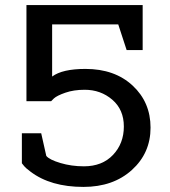

<svg xmlns="http://www.w3.org/2000/svg" viewBox="-20 -724 668 755"><path d="M310 -70Q382 -70 424.5 -115Q467 -160 467 -226.5Q467 -293 421.5 -332Q376 -371 313 -371Q270 -371 237 -359.5Q204 -348 192 -337L181 -326H84V-704H541V-527H478L445 -628H185V-423Q225 -453 316 -453Q431 -453 501.5 -387.5Q572 -322 572 -222Q572 -122 498.5 -55.5Q425 11 308 11Q179 11 100 -49Q81 -63 74 -72L66 -82V-200H142L162 -111Q174 -96 217.5 -83Q261 -70 310 -70Z"/></svg>

Font: Belgrano
Style: Regular
Weight: 400
Designer: Daniel Hernandez
Foundry: Daniel Hernndez
Version: Version 1.003